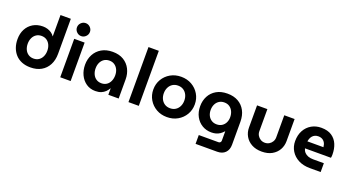

<svg xmlns="http://www.w3.org/2000/svg" viewBox="-59 -1467 4367 2393"><g transform="rotate(20 2124.0 -270.0)"><path d="M304 12Q240 12 189.5 -8.5Q139 -29 105 -66.5Q71 -104 53 -154.5Q35 -205 35 -265Q35 -341 65.5 -398.5Q96 -456 151.5 -489Q207 -522 281 -522Q313 -522 342.5 -513Q372 -504 396 -487Q420 -470 435 -447H436V-730H573V-265Q573 -181 540 -118.5Q507 -56 447 -22Q387 12 304 12ZM304 -105Q345 -105 374 -125Q403 -145 418.5 -179Q434 -213 434 -255Q434 -297 418.5 -331Q403 -365 374 -385Q345 -405 304 -405Q264 -405 234.5 -385Q205 -365 189.5 -331Q174 -297 174 -255Q174 -213 189.5 -179Q205 -145 234.5 -125Q264 -105 304 -105Z M698 0V-510H836V0ZM767 -571Q732 -571 706.5 -596.5Q681 -622 681 -657Q681 -692 706.5 -717.5Q732 -743 767 -743Q802 -743 827.5 -717.5Q853 -692 853 -657Q853 -622 827.5 -596.5Q802 -571 767 -571Z M1166 12Q1096 12 1044 -24Q992 -60 963.5 -120.5Q935 -181 935 -254Q935 -329 967.5 -390Q1000 -451 1061 -486.5Q1122 -522 1207 -522Q1293 -522 1352 -486Q1411 -450 1442 -389Q1473 -328 1473 -254V0H1336V-85H1334Q1319 -58 1296.5 -36Q1274 -14 1242 -1Q1210 12 1166 12ZM1205 -105Q1245 -105 1274 -125Q1303 -145 1318.5 -179.5Q1334 -214 1334 -256Q1334 -298 1318.5 -331.5Q1303 -365 1274 -385Q1245 -405 1205 -405Q1164 -405 1134.5 -385Q1105 -365 1089.5 -331.5Q1074 -298 1074 -256Q1074 -214 1089.5 -179.5Q1105 -145 1134.5 -125Q1164 -105 1205 -105Z M1603 0V-730H1740V0Z M2115 12Q2036 12 1974 -23.5Q1912 -59 1876 -119.5Q1840 -180 1840 -255Q1840 -330 1876 -390.5Q1912 -451 1974 -486.5Q2036 -522 2115 -522Q2194 -522 2256 -486.5Q2318 -451 2354 -390.5Q2390 -330 2390 -255Q2390 -180 2354 -119.5Q2318 -59 2256 -23.5Q2194 12 2115 12ZM2115 -105Q2157 -105 2187.5 -125Q2218 -145 2234.5 -179Q2251 -213 2251 -255Q2251 -297 2234.5 -331Q2218 -365 2187.5 -385Q2157 -405 2115 -405Q2073 -405 2042.5 -385Q2012 -365 1995.5 -331Q1979 -297 1979 -255Q1979 -213 1995.5 -179Q2012 -145 2042.5 -125Q2073 -105 2115 -105Z M2567 203V86H2829Q2843 86 2852 76.5Q2861 67 2861 54V-71H2860Q2837 -45 2813 -29Q2789 -13 2761.5 -5.5Q2734 2 2701 2Q2633 2 2578.5 -30.5Q2524 -63 2492 -122Q2460 -181 2460 -259Q2460 -333 2491.5 -392.5Q2523 -452 2583 -487Q2643 -522 2729 -522Q2812 -522 2872 -488Q2932 -454 2965 -392Q2998 -330 2998 -245V58Q2998 125 2959.5 164Q2921 203 2853 203ZM2729 -115Q2770 -115 2799 -134Q2828 -153 2843.5 -184.5Q2859 -216 2859 -255Q2859 -297 2843.5 -331Q2828 -365 2799 -385Q2770 -405 2729 -405Q2689 -405 2659.5 -385.5Q2630 -366 2614.5 -333Q2599 -300 2599 -259Q2599 -219 2614.5 -186.5Q2630 -154 2659.5 -134.5Q2689 -115 2729 -115Z M3372 12Q3294 12 3238 -19Q3182 -50 3152.5 -102Q3123 -154 3123 -217V-510H3260V-217Q3260 -186 3275 -160.5Q3290 -135 3315.5 -120Q3341 -105 3372 -105Q3403 -105 3428.5 -120Q3454 -135 3469 -160.5Q3484 -186 3484 -217V-510H3621V-217Q3621 -154 3591.5 -102Q3562 -50 3506.5 -19Q3451 12 3372 12Z M4008 0Q3921 0 3856.5 -33.5Q3792 -67 3756.5 -125Q3721 -183 3721 -255Q3721 -336 3754 -396Q3787 -456 3844 -489Q3901 -522 3973 -522Q4059 -522 4112.5 -486Q4166 -450 4191 -389.5Q4216 -329 4216 -255Q4216 -245 4215 -231.5Q4214 -218 4212 -211H3867Q3875 -180 3894.5 -159Q3914 -138 3943.5 -127.5Q3973 -117 4010 -117H4152V0ZM3866 -303H4079Q4077 -322 4072 -338.5Q4067 -355 4058 -368Q4049 -381 4037 -390Q4025 -399 4009 -404Q3993 -409 3974 -409Q3949 -409 3929.5 -400Q3910 -391 3897 -376Q3884 -361 3876.5 -342Q3869 -323 3866 -303Z"/></g></svg>

Font: MuseoModerno Thin SemiBold
Style: Regular
Weight: 600
Version: Version 1.003